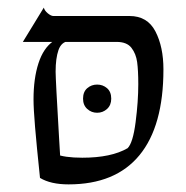

<svg xmlns="http://www.w3.org/2000/svg" viewBox="-20 -476 489 504"><path d="M68 -215Q68 -270 81 -310Q94 -350 120 -368H160Q141 -366 133.5 -344.5Q126 -323 126 -288Q126 -268 135 -115Q141 -19 142 2L85 -9Q76 -95 72 -143Q68 -191 68 -215ZM120 -434H320Q367 -434 388 -393.5Q409 -353 409 -294Q409 -145 346 -68.5Q283 8 160 8Q113 8 85 -9L125 -72Q149 -62 196 -62Q272 -62 315 -87Q329 -101 336 -155.5Q343 -210 343 -255Q343 -291 340 -313Q337 -335 325 -350.5Q313 -366 286 -366H40L95 -456Q97 -448 105.5 -441Q114 -434 120 -434ZM198 -217Q198 -235 209 -244.5Q220 -254 235 -254Q250 -254 261 -244.5Q272 -235 272 -217Q272 -200 261 -190Q250 -180 235 -180Q220 -180 209 -190Q198 -200 198 -217Z"/></svg>

Font: BellefairVN
Style: Regular
Weight: 400
Designer: Nick Shinn, Liron Lavi Turkenic
Foundry: Shinntype
Version: Version 1.003